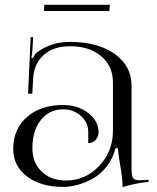

<svg xmlns="http://www.w3.org/2000/svg" viewBox="-20 -772 657 801"><path d="M436 -726.1H163.1L165 -752H438ZM451.2 -428.2Q451.2 -496.1 402.1 -537.6Q353 -579.1 272.9 -579.1Q201.2 -579.1 161.1 -541.5Q121.1 -503.9 118.2 -443.4L114.7 -381.3L97.2 -380.9L107.9 -617.2H118.2L115.2 -564Q113.8 -542.5 110.8 -532.2L118.2 -529.8Q119.1 -533.7 124.3 -541.7Q129.4 -549.8 133.8 -553.2Q192.9 -597.2 272 -597.2Q387.7 -597.2 458.3 -547.1Q528.8 -497.1 528.8 -415V-70.8Q528.8 -39.6 534.7 -29.8Q540.5 -20 562 -20L582 -21L599.1 -22L600.1 -13.2Q540 -7.3 491.2 8.8V1Q491.2 -26.4 480.5 -88.9Q472.7 -133.3 472.2 -153.8H461.9Q451.2 -111.3 425.8 -78.4Q400.4 -45.4 368.4 -27.6Q336.4 -9.8 304.7 -1Q272.9 7.8 244.1 7.8Q149.9 7.8 92.5 -35.9Q35.2 -79.6 35.2 -150.9Q35.2 -233.4 92.3 -283.7Q149.4 -334 243.2 -334Q304.2 -334 347.7 -300.8Q391.1 -267.6 391.1 -220.2Q391.1 -201.7 378.7 -188.2Q366.2 -174.8 348.1 -174.8V-222.2Q348.1 -261.2 317.4 -288.6Q286.6 -315.9 243.2 -315.9Q185.5 -315.9 150.4 -271.2Q115.2 -226.6 115.2 -153.8Q115.2 -93.3 153.8 -56.2Q192.4 -19 255.9 -19Q336.4 -19 393.8 -79.8Q451.2 -140.6 451.2 -226.1Z"/></svg>

Font: FoglihtenNo07calt
Style: Regular
Weight: 500
Designer: gluk (gluksza@wp.pl)
Foundry: gluk (gluksza@wp.pl)
Version: Version 0.844